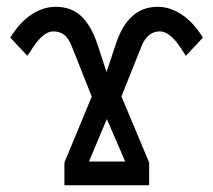

<svg xmlns="http://www.w3.org/2000/svg" viewBox="-20 -552 636 572"><path d="M298.3 -197.3 353 -70.8H245.1ZM449.7 -531.7C390.8 -531.7 349.3 -494.8 325.2 -420.9L297.4 -337.4L270 -420.9C258.3 -456.4 242.6 -483.7 222.9 -502.9C203.2 -522.1 177.4 -531.7 145.5 -531.7C120.8 -531.7 96.7 -523.9 73.2 -508.3C49.8 -492.7 29 -469.9 10.7 -439.9L61.5 -385.7L78.1 -410.6C99.3 -442.5 119.6 -458.5 139.2 -458.5C150.6 -458.5 160.8 -455.4 169.9 -449.2C179 -443 187 -431.3 193.8 -414.1L253.4 -264.2L171.9 -67.9V0H424.3V-67.9L341.8 -264.6L400.9 -412.6C412.9 -443.2 431.3 -458.5 456.1 -458.5C475.6 -458.5 496.1 -442.5 517.6 -410.6L533.7 -385.7L584.5 -439.9C566.2 -469.9 545.4 -492.7 522 -508.3C498.5 -523.9 474.4 -531.7 449.7 -531.7Z"/></svg>

Font: Arimo
Style: Regular
Weight: 400
Designer: Steve Matteson
Foundry: Monotype Imaging Inc.
Version: Version 1.32